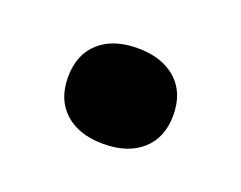

<svg xmlns="http://www.w3.org/2000/svg" viewBox="-44 -427 366 292"><g transform="rotate(20 139.0 -280.5)"><path d="M139.2 -358.4Q178.7 -358.4 201.7 -337.9Q224.6 -317.4 224.6 -280.8Q224.6 -244.6 201.7 -224.1Q178.7 -203.6 139.2 -203.6Q99.6 -203.6 76.9 -224.1Q54.2 -244.6 54.2 -280.8Q54.2 -317.4 76.9 -337.9Q99.6 -358.4 139.2 -358.4Z"/></g></svg>

Font: SVN-Playfair Display
Style: Bold
Weight: 700
Designer: Claus Eggers Sørensen
Foundry: Claus Eggers Sørensen
Version: Version 1.004;PS 001.004;hotconv 1.0.70;makeotf.lib2.5.58329